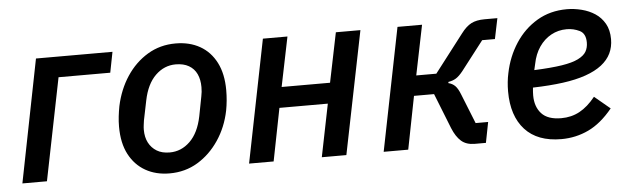

<svg xmlns="http://www.w3.org/2000/svg" viewBox="-40 -665 2655 810"><g transform="rotate(-5 1287.0 -260.0)"><path d="M27 0 130 -520H454L437 -433H218L131 0Z M650 12Q592 12 548 -13Q504 -38 479 -85.5Q454 -133 454 -203Q454 -225 456.5 -246.5Q459 -268 463 -289Q478 -359 514 -413.5Q550 -468 603 -500Q656 -532 722 -532Q781 -532 825 -507Q869 -482 893.5 -434Q918 -386 918 -317Q918 -295 916 -273.5Q914 -252 910 -231Q896 -162 859 -107Q822 -52 769 -20Q716 12 650 12ZM658 -76Q707 -76 744 -112Q781 -148 795 -217L811 -300Q813 -309 814 -319Q815 -329 815 -339Q815 -371 804 -394.5Q793 -418 770.5 -431Q748 -444 715 -444Q666 -444 629 -408Q592 -372 578 -303L561 -220Q560 -212 558.5 -201.5Q557 -191 557 -181Q557 -149 569 -126Q581 -103 603 -89.5Q625 -76 658 -76Z M987 0 1091 -520H1195L1152 -310H1357L1400 -520H1504L1399 0H1295L1340 -223H1135L1091 0Z M1557 0 1661 -520H1765L1722 -309H1807L1930 -469Q1951 -497 1973 -508.5Q1995 -520 2030 -520H2084L2066 -433H2012L1917 -310Q1901 -290 1887.5 -281.5Q1874 -273 1855 -270L1854 -265Q1871 -261 1882.5 -249.5Q1894 -238 1904 -212L1954 -87H2007L1990 0H1943Q1907 0 1885.5 -19Q1864 -38 1849 -75L1790 -224H1705L1661 0Z M2309 12Q2208 12 2155 -46Q2102 -104 2102 -208Q2102 -228 2104 -247.5Q2106 -267 2110 -285Q2124 -354 2160.5 -410Q2197 -466 2252.5 -499Q2308 -532 2379 -532Q2410 -532 2441.5 -524Q2473 -516 2498 -499.5Q2523 -483 2538.5 -456Q2554 -429 2554 -390Q2554 -357 2541 -330Q2528 -303 2501 -282Q2474 -261 2432.5 -246.5Q2391 -232 2335.5 -224.5Q2280 -217 2208 -215Q2207 -206 2206.5 -197Q2206 -188 2206 -182Q2206 -134 2232.5 -105Q2259 -76 2316 -76Q2359 -76 2394 -95Q2429 -114 2461 -154L2527 -99Q2478 -39 2424 -13.5Q2370 12 2309 12ZM2371 -448Q2335 -448 2305 -431.5Q2275 -415 2254.5 -385Q2234 -355 2226 -314L2220 -288Q2292 -291 2337 -298Q2382 -305 2407 -317.5Q2432 -330 2441.5 -346.5Q2451 -363 2451 -385Q2451 -423 2425.5 -435.5Q2400 -448 2371 -448Z"/></g></svg>

Font: IBM Plex Sans Medium
Style: Italic
Weight: 500
Italic angle: -11.31°
Designer: Mike Abbink, Paul van der Laan, Pieter van Rosmalen
Foundry: Bold Monday
Version: Version 3.201